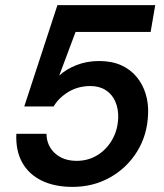

<svg xmlns="http://www.w3.org/2000/svg" viewBox="-20 -720 644 752"><path d="M264 12Q194 12 143.5 -12.5Q93 -37 67 -83.5Q41 -130 44 -196H162Q163 -149 195.5 -119.5Q228 -90 280 -90Q325 -90 361 -112Q397 -134 419 -172Q441 -210 443 -258Q444 -294 431.5 -322.5Q419 -351 394 -367Q369 -383 334 -383Q286 -383 248 -360Q210 -337 190 -303H75L205 -700H588L570 -595H276L212 -424Q239 -449 279.5 -465Q320 -481 368 -481Q418 -481 454.5 -464.5Q491 -448 515 -419Q539 -390 550.5 -352.5Q562 -315 560 -273Q557 -191 517 -126.5Q477 -62 411 -25Q345 12 264 12Z"/></svg>

Font: DM Sans 28pt SemiBold
Style: Italic
Weight: 600
Italic angle: -10°
Version: Version 4.004;gftools[0.9.30]